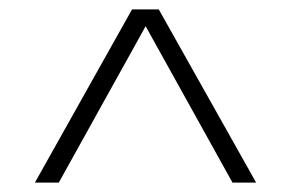

<svg xmlns="http://www.w3.org/2000/svg" viewBox="-20 -760 622 410"><path d="M54.5 -370 262 -740H319L527 -370H476.5L291 -704L105.5 -370Z"/></svg>

Font: Encode Sans SemiExpanded SemiExpanded ExtraLight
Style: Regular
Weight: 200
Width: 6
Designer: Multiple Designers
Foundry: Impallari Type
Version: Version 3.000; ttfautohint (v1.8.3) -l 8 -r 50 -G 200 -x 14 